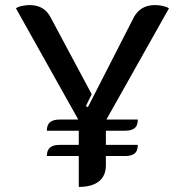

<svg xmlns="http://www.w3.org/2000/svg" viewBox="-20 -729 729 758"><path d="M398 -213V-157H524Q524 -133 511.5 -123Q499 -113 474 -113H398V-76Q398 -35 370.5 -13Q343 9 291 9V-113H165Q165 -136 177.5 -146.5Q190 -157 215 -157H291V-213H165Q165 -236 177.5 -246.5Q190 -257 215 -257H289L43 -696Q50 -702 66.5 -705.5Q83 -709 97 -709Q155 -709 180 -660L342 -357L319 -310L327 -306L508 -660Q534 -709 592 -709Q607 -709 623 -705.5Q639 -702 647 -696L400 -257H524Q524 -233 511.5 -223Q499 -213 474 -213Z"/></svg>

Font: K2D Medium
Style: Regular
Weight: 500
Designer: Katatrad Aksorn Co.,Ltd.
Foundry: Cadson Demak Co.,Ltd.
Version: Version 1.000; ttfautohint (v1.6)